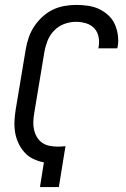

<svg xmlns="http://www.w3.org/2000/svg" viewBox="-20 -763 515 783"><path d="M143 0 159 -101Q136 -105 115.5 -115Q95 -125 80.5 -141Q66 -157 56 -177.5Q46 -198 42 -221Q38 -244 39 -268Q40 -292 44 -316L85 -562Q89 -586 97 -609.5Q105 -633 119 -654.5Q133 -676 152.5 -694Q172 -712 194.5 -723Q217 -734 242 -738.5Q267 -743 290 -743Q315 -743 339 -739.5Q363 -736 383.5 -726.5Q404 -717 421 -701.5Q438 -686 447.5 -665.5Q457 -645 460.5 -621Q464 -597 460 -573L458 -566H381L382 -570Q386 -592 382 -612.5Q378 -633 364.5 -647.5Q351 -662 331 -668Q311 -674 290 -674Q266 -674 242.5 -665.5Q219 -657 201 -638.5Q183 -620 174 -597Q165 -574 161 -551L120 -304Q117 -287 116 -269.5Q115 -252 118.5 -235.5Q122 -219 130 -205Q138 -191 151 -181.5Q164 -172 181 -168.5Q198 -165 215 -165Q223 -165 231 -165.5Q239 -166 247 -167L220 0Z"/></svg>

Font: Iosevka QP
Style: Italic
Weight: 400
Italic angle: -9°
Designer: Belleve Invis
Foundry: Belleve Invis
Version: Version 20.0.0; ttfautohint (v1.8.4)